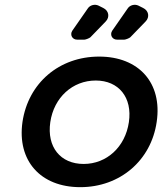

<svg xmlns="http://www.w3.org/2000/svg" viewBox="-20 -770 672 794"><path d="M407 -737 387 -747C372 -754 352 -749 343 -735L279 -643C268 -626 279 -606 299 -606H329C334 -606 350 -612 354 -616L417 -681C435 -699 430 -726 407 -737ZM572 -737 552 -747C537 -754 517 -749 508 -735L444 -643C433 -626 444 -606 464 -606H494C499 -606 515 -612 519 -616L582 -681C600 -699 595 -726 572 -737ZM390 -536C225 -536 97 -427 73 -266C50 -106 147 4 312 4C476 4 605 -106 628 -266C652 -427 554 -536 390 -536ZM376 -437C471 -437 528 -367 513 -265C498 -162 421 -92 326 -92C230 -92 173 -162 188 -265C203 -367 280 -437 376 -437Z"/></svg>

Font: Trueno
Style: RoundIt
Weight: 400
Designer: Julieta Ulanovsky, Jasper
Foundry: Julieta Ulanovsky, Cannot Into Space Fonts
Version: Version 3.001